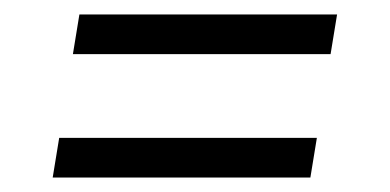

<svg xmlns="http://www.w3.org/2000/svg" viewBox="-20 -473 540 266"><path d="M438 -398H81L90 -453H447ZM53 -227 62 -282H419L410 -227Z"/></svg>

Font: Iosevka Curly Slab LtObl
Style: Regular
Weight: 300
Italic angle: -9°
Monospace: yes
Designer: Belleve Invis
Foundry: Belleve Invis
Version: Version 11.0.0; ttfautohint (v1.8.3)